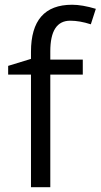

<svg xmlns="http://www.w3.org/2000/svg" viewBox="-20 -785 422 805"><path d="M327.1 -472.2H190.9V0H109.9V-472.2H14.2V-508.8L109.9 -538.1V-567.9Q109.9 -765.1 282.2 -765.1Q324.7 -765.1 381.8 -748L360.8 -683.1Q314 -698.2 274.4 -698.2Q190.9 -698.2 190.9 -569.8V-535.2H327.1Z"/></svg>

Font: OpenSans
Style: Regular
Weight: 400
Foundry: Ascender Corporation
Version: Version 1.10